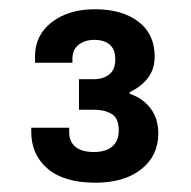

<svg xmlns="http://www.w3.org/2000/svg" viewBox="-20 -821 411 413"><path d="M185.2 -428Q117.6 -428 82.4 -458.2Q47.2 -488.4 47.2 -537.7V-546.3H128.8V-536.3Q128.8 -516.3 142.4 -505.1Q156 -494 182.1 -494Q207 -494 221.2 -505.6Q235.4 -517.3 235.4 -540.6Q235.4 -566.9 220.1 -575.9Q204.8 -584.9 183.1 -584.9H149.9V-650.7H182.7Q202 -650.7 215 -660.9Q228 -671.2 228 -693.3Q228 -715 215.8 -725.2Q203.7 -735.3 182.9 -735.3Q162.7 -735.3 149.2 -724.8Q135.8 -714.3 135.8 -694.9V-686H55.3V-699.7Q55.3 -745.4 91.4 -773.3Q127.5 -801.1 184.3 -801.1Q242.7 -801.1 277.7 -774.4Q312.7 -747.8 312.7 -699.7Q312.7 -672 298 -653.1Q283.3 -634.2 259 -622.9V-619.3Q287.9 -609.3 304.2 -587.4Q320.6 -565.4 320.6 -533.2Q320.1 -485.5 283.6 -456.8Q247 -428 185.2 -428Z"/></svg>

Font: Archivo Variable SemiBold
Style: Regular
Weight: 600
Designer: Hector Gatti
Foundry: Omnibus-Type
Version: Version 2.001